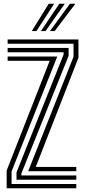

<svg xmlns="http://www.w3.org/2000/svg" viewBox="-20 -1012 458 1032"><path d="M131.5 -91.8 375.2 -707V-777H21V-800H401.8V-702L172.2 -114.8H390V-91.8ZM15.8 0V-95.2L247 -685.2H21V-708.2H287.8L42.2 -90.8V-23H390V0ZM68.8 -45.8V-85.8L322 -719.5V-731.2H21V-754.2H348.8V-712L95 -79.8V-68.8H390V-45.8ZM150.8 -845 242 -992H271.2L176 -845ZM248.5 -845 356 -992H385.2L273.8 -845ZM199.8 -845 299 -992H328.2L224.8 -845Z"/></svg>

Font: Big Shoulders Inline Text Thin ExtraBold
Style: Regular
Weight: 800
Version: Version 2.002